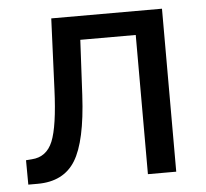

<svg xmlns="http://www.w3.org/2000/svg" viewBox="-44 -574 666 620"><g transform="rotate(-5 289.5 -264.0)"><path d="M23.4 0 22.9 -79.1 42 -80.6Q89.8 -83.5 109.6 -131.3Q129.4 -179.2 134.3 -299.8L144 -528.3H502.9V0H411.1V-451.2H231.4L222.2 -272.5Q214.4 -124 176.3 -62Q138.2 0 53.7 0Z"/></g></svg>

Font: Bert Sans Medium
Style: Regular
Weight: 500
Designer: Christian Robertson, Adam Twardoch, & Cristiano Sobral
Foundry: Google
Version: Version 12.135;January 10, 2020;FontCreator 12.0.0.2547 64-b